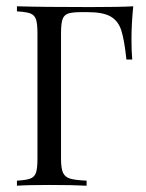

<svg xmlns="http://www.w3.org/2000/svg" viewBox="-20 -591 466 611"><path d="M398.4 -467.7Q398.4 -427.4 400.8 -401.6H382.3Q375.8 -463.7 366.1 -494Q356.5 -524.2 332.3 -538.3Q308.1 -552.4 258.1 -552.4H239.5Q210.5 -552.4 197.2 -548Q183.9 -543.5 179 -529.8Q174.2 -516.1 174.2 -485.5V-85.5Q174.2 -54.8 180.6 -41.1Q187.1 -27.4 203.2 -22.6Q219.4 -17.7 255.6 -16.1V0Q213.7 -2.4 137.1 -2.4Q67.7 -2.4 33.9 0V-16.1Q62.9 -17.7 76.2 -22.6Q89.5 -27.4 94.4 -41.1Q99.2 -54.8 99.2 -85.5V-485.5Q99.2 -516.1 94.4 -529.8Q89.5 -543.5 76.2 -548.4Q62.9 -553.2 33.9 -554.8V-571Q112.9 -568.5 267.7 -568.5Q363.7 -568.5 404 -571Q398.4 -513.7 398.4 -467.7Z"/></svg>

Font: Playfair Display
Style: Regular
Weight: 400
Designer: Claus Eggers Sørensen
Foundry: Claus Eggers Sørensen
Version: Version 1.005; ttfautohint (v1.2) -l 10 -r 42 -G 200 -x 21 -